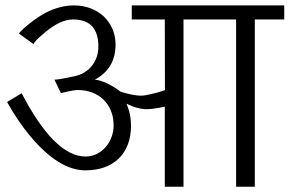

<svg xmlns="http://www.w3.org/2000/svg" viewBox="-20 -707 1096 727"><path d="M1056.2 -633.3H944.8V0H874V-633.3H674.8V0H604V-303.2Q604 -303.2 596.2 -301.5Q588.4 -299.8 577.6 -298.1Q566.9 -296.4 555.7 -294.9Q544.4 -293.5 538.1 -293.5Q500 -293.5 458.5 -314.5Q476.1 -276.4 476.1 -231.4Q476.1 -190.9 463.9 -159.4Q451.7 -127.9 429 -106.2Q406.2 -84.5 374.5 -73.2Q342.8 -62 303.2 -62Q202.6 -62 94.2 -191.9Q47.9 -247.1 6.8 -320.8L62 -354Q186.5 -114.3 304.2 -114.3Q326.7 -114.3 346.2 -124Q365.7 -133.8 379.9 -149.9Q394 -166 402.1 -187.5Q410.2 -209 410.2 -232.4Q410.2 -262.7 400.1 -287.4Q390.1 -312 372.1 -329.6Q354 -347.2 328.9 -356.7Q303.7 -366.2 273.9 -366.2Q268.1 -366.2 257.6 -364.5Q247.1 -362.8 236.8 -360.6Q226.6 -358.4 218.8 -356.4Q210.9 -354.5 210.9 -354L186 -405.3Q203.1 -405.3 262.7 -418.5Q283.2 -422.9 299.8 -433.1Q316.4 -443.4 328.1 -458Q339.8 -472.7 346.2 -491.2Q352.5 -509.8 352.5 -530.8Q352.5 -633.3 256.3 -633.3Q210 -633.3 153.3 -586.9Q107.4 -548.8 107.4 -539.6L52.2 -579.6Q52.2 -582.5 62.3 -592.3Q72.3 -602.1 87.4 -614.3Q102.5 -626.5 120.4 -638.9Q138.2 -651.4 153.8 -659.2Q207.5 -686.5 260.3 -686.5Q294.4 -686.5 323.5 -675.3Q352.5 -664.1 373.3 -644.3Q394 -624.5 405.8 -597.4Q417.5 -570.3 417.5 -538.1Q417.5 -447.3 338.9 -405.3Q342.3 -405.3 350.8 -403.6Q359.4 -401.9 372.1 -397Q384.8 -392.1 401.4 -383.1Q418 -374 437.5 -359.4Q486.3 -344.7 514.6 -344.7Q523.4 -344.7 538.6 -347.9Q553.7 -351.1 568.4 -354.7Q583 -358.4 593.8 -361.8Q604.5 -365.2 604.5 -366.2L604 -633.3H479V-686.5H1056.2Z"/></svg>

Font: SakalBharati
Style: Regular
Weight: 400
Designer: CDAC GIST
Foundry: CDAC
Version: 13.02